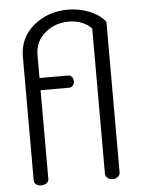

<svg xmlns="http://www.w3.org/2000/svg" viewBox="-54 -806 623 848"><g transform="rotate(-5 257.5 -381.5)"><path d="M379 -26V-671Q340 -710 277 -710Q217 -710 172.5 -672.5Q128 -635 128 -574V-473H255Q265 -473 271.5 -465Q278 -457 278 -447Q278 -435 271.5 -427Q265 -419 255 -419H128V-25Q128 -14 118 -7Q108 0 94 0Q81 0 72 -7Q63 -14 63 -25V-572Q63 -658 127 -710.5Q191 -763 279 -763Q326 -763 371 -746Q416 -729 444 -695V-26Q444 -16 434.5 -8Q425 0 411 0Q398 0 388.5 -8Q379 -16 379 -26Z"/></g></svg>

Font: Dosis
Style: Regular
Weight: 400
Designer: Edgar Tolentino, Pablo Impallari, Igino Marini
Foundry: Edgar Tolentino, Pablo Impallari, Igino Marini
Version: Version 1.007